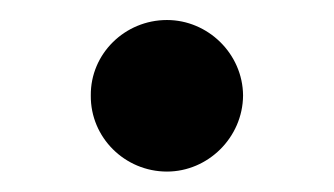

<svg xmlns="http://www.w3.org/2000/svg" viewBox="-20 -412 327 188"><path d="M143.5 -244C183.6 -244 217.7 -277.3 218 -318.5C217.7 -359.4 183.6 -392.4 143.5 -392.4C102.3 -392.4 68.5 -359.4 68.9 -318.5C68.5 -277.3 102.3 -244 143.5 -244Z"/></svg>

Font: Magic Ui Pro Semi Bold
Style: Regular
Weight: 600
Designer: Stefan Endress, Andreas Faust
Version: Version 1.000;FEAKit 1.0